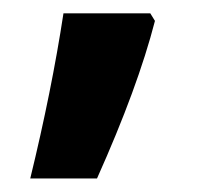

<svg xmlns="http://www.w3.org/2000/svg" viewBox="-20 -136 310 285"><path d="M210 -105Q184.6 -6.3 124 128.9H24.9Q56.6 -1 74.2 -116.2H203.1Z"/></svg>

Font: TypoPRO Open Sans Condensed
Style: Bold
Weight: 700
Width: 3
Foundry: Ascender Corporation
Version: Version 1.11